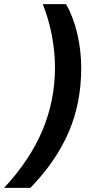

<svg xmlns="http://www.w3.org/2000/svg" viewBox="-88 -748 447 926"><path d="M177.2 -423.8Q177.2 -497.6 161.9 -577.9Q146.5 -658.2 118.2 -728H230.5Q265.6 -667 284.7 -585.7Q303.7 -504.4 303.7 -418.9Q303.7 -252.4 243.7 -111.8Q183.6 28.8 58.6 158.2H-68.4Q56.6 23.9 116.9 -119.6Q177.2 -263.2 177.2 -423.8Z"/></svg>

Font: Viking Open Sans
Style: Bold Italic
Weight: 700
Italic angle: -12°
Foundry: Ascender Corporation
Version: Version 2.000